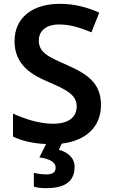

<svg xmlns="http://www.w3.org/2000/svg" viewBox="-20 -744 590 1004"><path d="M370 128C370 79 331 51 288 39L303 7C433 -9 508 -83 508 -195C508 -307 441 -356 326 -406C226 -449 183 -473 183 -532C183 -582 220 -616 289 -616C346 -616 398 -600 458 -575L499 -678C433 -707 368 -724 293 -724C149 -724 56 -651 56 -529C56 -406 144 -353 232 -316C329 -275 381 -247 381 -188C381 -134 343 -97 257 -97C183 -97 108 -123 48 -150V-30C95 -7 155 7 221 9L186 79C243 87 271 105 271 133C271 160 251 168 221 168C201 168 174 164 157 160V232C173 237 195 240 220 240C328 240 370 199 370 128Z"/></svg>

Font: Noto Sans Telugu SemiBold
Style: Regular
Weight: 600
Designer: Jelle Bosma - Monotype Design Team
Foundry: Monotype Imaging Inc.
Version: Version 2.005